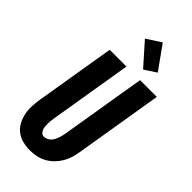

<svg xmlns="http://www.w3.org/2000/svg" viewBox="-304 -1047 1118 1118"><g transform="rotate(45 254.5 -488.0)"><path d="M207 8Q177 8 148 1Q119 -6 96 -23Q73 -40 59 -65Q45 -90 38.5 -119Q32 -148 33 -178.5Q34 -209 39 -240L121 -735H259L174 -221Q172 -209 171 -197.5Q170 -186 170 -174.5Q170 -163 171 -152Q172 -141 176 -131Q180 -121 188 -113.5Q196 -106 208 -106Q219 -106 230 -111Q241 -116 249.5 -124.5Q258 -133 263.5 -143.5Q269 -154 273 -165Q277 -176 279.5 -187Q282 -198 284 -209L371 -735H509L419 -190Q415 -165 407.5 -140Q400 -115 386 -91.5Q372 -68 352.5 -48.5Q333 -29 309 -16Q285 -3 259 2.5Q233 8 207 8ZM340 -791 220 -926 309 -984 413 -839Z"/></g></svg>

Font: Iosevka Heavy
Style: Italic
Weight: 900
Italic angle: -9°
Monospace: yes
Designer: Belleve Invis
Foundry: Belleve Invis
Version: Version 32.5.0; ttfautohint (v1.8.4)